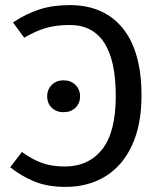

<svg xmlns="http://www.w3.org/2000/svg" viewBox="-20 -721 630 753"><path d="M535 -346Q535 -232 498 -151.5Q461 -71 393.5 -29.5Q326 12 237 12Q167 12 115.5 -9Q64 -30 20 -65L66 -125Q104 -97 143 -82.5Q182 -68 234 -68Q327 -68 380.5 -135Q434 -202 434 -345Q434 -623 253 -623Q200 -623 159.5 -611Q119 -599 75 -573L31 -633Q82 -667 134.5 -684Q187 -701 253 -701Q388 -701 461.5 -610Q535 -519 535 -346ZM294 -343Q294 -316 276 -298.5Q258 -281 229 -281Q201 -281 183 -298.5Q165 -316 165 -343Q165 -370 183 -388Q201 -406 229 -406Q258 -406 276 -388Q294 -370 294 -343Z"/></svg>

Font: FiraGOUPP
Style: Medium
Weight: 400
Designer: bBox Type
Foundry: bBox Type GmbH
Version: Version 1.001